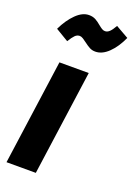

<svg xmlns="http://www.w3.org/2000/svg" viewBox="-150 -850 644 911"><g transform="rotate(20 171.5 -395.0)"><path d="M228 -531 154 0H6L80 -531ZM164 -663Q155 -670 145.5 -676Q136 -682 128 -682Q115 -682 104.5 -671.5Q94 -661 80 -638L15 -677Q39 -727 71 -758.5Q103 -790 136 -790Q155 -790 169 -782.5Q183 -775 198 -762Q209 -753 216.5 -748.5Q224 -744 232 -744Q244 -744 254.5 -754Q265 -764 278 -787L343 -750Q320 -699 288 -668Q256 -637 222 -637Q206 -637 193.5 -643.5Q181 -650 164 -663Z"/></g></svg>

Font: Fira Sans Extra Condensed
Style: Bold Italic
Weight: 700
Width: 3
Italic angle: -8°
Designer: Carrois Corporate & Edenspiekermann AG
Foundry: Carrois Corporate GbR & Edenspiekermann AG
Version: Version 4.203